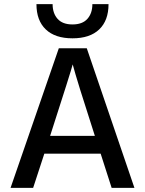

<svg xmlns="http://www.w3.org/2000/svg" viewBox="-20 -907 700 927"><path d="M504 -887Q504 -808 459 -765Q414 -722 330 -722Q246 -722 201 -765Q156 -808 156 -887H234Q234 -843 258 -816Q282 -789 330 -789Q378 -789 402 -816Q426 -843 426 -887ZM140 0H31L264 -674H399L629 0H519L466 -165H194ZM331 -596Q324 -567 222 -251H438Q351 -520 331 -596Z"/></svg>

Font: Hind Mysuru Medium
Style: Regular
Weight: 500
Designer: Manushi Parikh, Hitesh Malaviya
Foundry: Indian Type Foundry
Version: Version 0.703;PS 1.0;hotconv 1.0.86;makeotf.lib2.5.63406